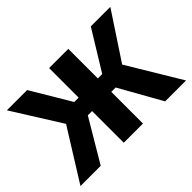

<svg xmlns="http://www.w3.org/2000/svg" viewBox="-126 -986 1273 1273"><g transform="rotate(-45 510.0 -350.0)"><path d="M15 0 239 -359 25 -700H215L380 -423H421V-700H601V-423H642L812 -700H995L780 -374L1005 0H809L642 -297H601V0H421V-297H381L205 0Z"/></g></svg>

Font: Golos Text
Style: Bold
Weight: 700
Designer: A.Korolkova, Vitaly Kuzmin
Foundry: ParaType Ltd
Version: Version 2.004